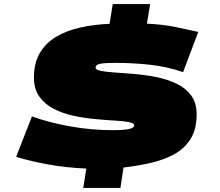

<svg xmlns="http://www.w3.org/2000/svg" viewBox="-20 -825 1090 950"><path d="M961 -667 886 -468Q809 -495 723 -504.5Q637 -514 549 -514Q500 -514 476.5 -509.5Q453 -505 453 -491Q453 -479 480 -474Q507 -469 551.5 -466Q596 -463 649.5 -458.5Q703 -454 756.5 -443Q810 -432 854.5 -410.5Q899 -389 926 -352.5Q953 -316 953 -260Q953 -184 922 -136Q891 -88 839.5 -60.5Q788 -33 723.5 -18.5Q659 -4 591 4L576 105H392L407 9Q310 5 220.5 -11Q131 -27 60 -49L138 -249Q224 -218 328.5 -199.5Q433 -181 534 -181Q596 -181 620 -187Q644 -193 644 -205Q644 -216 617 -221Q590 -226 546 -228.5Q502 -231 449 -236Q396 -241 343 -252.5Q290 -264 246 -286.5Q202 -309 175 -346.5Q148 -384 148 -441Q148 -514 177.5 -563.5Q207 -613 258.5 -643.5Q310 -674 378 -689Q446 -704 522 -707L538 -805H723L707 -708Q787 -704 848 -691.5Q909 -679 961 -667Z"/></svg>

Font: Georama ExtraExtended Black
Style: Italic
Weight: 900
Width: 8
Italic angle: -9°
Designer: Jean-Baptiste Levee
Foundry: Production Type
Version: Version 1.000